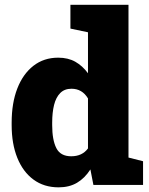

<svg xmlns="http://www.w3.org/2000/svg" viewBox="-20 -782 630 812"><path d="M228 10.3Q166 10.3 121.6 -22.5Q77.1 -55.2 53.2 -114.5Q29.3 -173.8 29.3 -252.9V-263.2Q29.3 -346.2 53.2 -407.7Q77.1 -469.2 121.3 -503.7Q165.5 -538.1 226.1 -538.1Q268.1 -538.1 298.6 -520.8Q329.1 -503.4 352.1 -472.2V-645.5L277.8 -661.1V-761.7H523.4V-115.7L585 -100.1V0H375L362.3 -65.4Q338.4 -28.3 305.7 -9Q272.9 10.3 228 10.3ZM281.2 -121.1Q327.6 -121.1 352.1 -154.3V-365.7Q327.6 -406.7 282.2 -406.7Q252.9 -406.7 234.9 -388.7Q216.8 -370.6 208.7 -338.4Q200.7 -306.2 200.7 -263.2V-252.9Q200.7 -189.9 218.3 -155.5Q235.8 -121.1 281.2 -121.1Z"/></svg>

Font: Suwannaphum Black
Style: Regular
Weight: 900
Designer: Danh Hong
Version: Version 8.002; ttfautohint (v1.8.3)